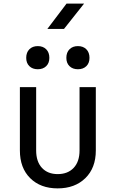

<svg xmlns="http://www.w3.org/2000/svg" viewBox="-20 -1032 640 1062"><path d="M299 10Q204 10 147 -46.5Q90 -103 90 -200V-550H180V-200Q180 -138 212 -103.5Q244 -69 299 -69Q355 -69 387.5 -103.5Q420 -138 420 -200V-550H510V-200Q510 -103 452 -46.5Q394 10 299 10ZM411 -649Q382 -649 364.5 -666Q347 -683 347 -712Q347 -742 364.5 -759.5Q382 -777 411 -777Q440 -777 457.5 -759.5Q475 -742 475 -712Q475 -683 457.5 -666Q440 -649 411 -649ZM189 -649Q160 -649 142.5 -666Q125 -683 125 -712Q125 -742 142.5 -759.5Q160 -777 189 -777Q218 -777 235.5 -759.5Q253 -742 253 -712Q253 -683 235.5 -666Q218 -649 189 -649ZM242 -872 348 -1012H445L334 -872Z"/></svg>

Font: NKDuy Mono
Style: Regular
Weight: 400
Monospace: yes
Designer: NKDuy
Foundry: NKDuy
Version: Version 2.251; ttfautohint (v1.8.4.7-5d5b)